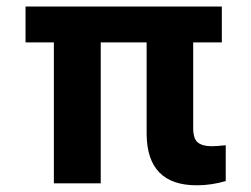

<svg xmlns="http://www.w3.org/2000/svg" viewBox="-20 -550 753 576"><path d="M645.5 -422.9H559.6V-165Q559.6 -134.3 573.2 -122.8Q586.9 -111.3 616.2 -111.3Q627.9 -111.3 657.2 -114.3V-6.8Q613.8 5.9 570.3 5.9Q421.4 5.9 419.9 -147.5V-422.9H282.2V0H141.6V-422.9H56.6V-530.3H645.5Z"/></svg>

Font: Pretendard JP
Style: Bold
Weight: 700
Designer: Base glyphs from Inter by Rasmus Andersson; Hangeul glyphs from Noto Sans CJK(Source Han Sans) by Jang Soo-young and Kan
Foundry: Kil Hyung-jin
Version: Version 1.309